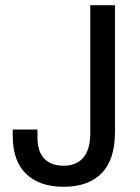

<svg xmlns="http://www.w3.org/2000/svg" viewBox="-20 -706 540 738"><path d="M225 12Q132 12 80.5 -37.5Q29 -87 29 -183V-208H124V-178Q124 -124 150 -96.5Q176 -69 225 -69Q274 -69 300.5 -100.5Q327 -132 327 -194V-686H422V-199Q422 -92 370.5 -40Q319 12 225 12Z"/></svg>

Font: Archivo VF Beta
Style: Regular
Weight: 400
Designer: Hector Gatti
Foundry: Omnibus-Type
Version: Version 1.002